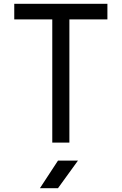

<svg xmlns="http://www.w3.org/2000/svg" viewBox="-20 -750 640 1010"><path d="M255 0V-648H55V-730H545V-648H345V0ZM190 240 285 95H390L285 240Z"/></svg>

Font: JetBrains Mono
Style: Regular
Weight: 400
Monospace: yes
Designer: Philipp Nurullin, Konstantin Bulenkov
Foundry: JetBrains
Version: Version 2.305